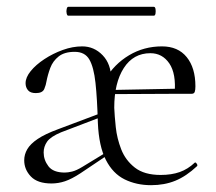

<svg xmlns="http://www.w3.org/2000/svg" viewBox="-20 -531 633 563"><path d="M423 12Q380 12 345.5 -5Q311 -22 290.5 -62Q270 -102 267 -170Q265 -242 260 -288Q255 -334 242 -356.5Q229 -379 199 -379Q169 -379 152 -365.5Q135 -352 127.5 -332Q120 -312 116 -291Q115 -283 110 -270.5Q105 -258 85 -258Q69 -258 62 -266.5Q55 -275 55 -287Q55 -304 70 -322.5Q85 -341 110 -357.5Q135 -374 164 -384.5Q193 -395 221 -395Q256 -395 281 -369Q306 -343 306 -299Q306 -286 308 -276Q310 -266 312 -252.5Q314 -239 315 -215Q316 -191 319.5 -158Q323 -125 335.5 -93Q348 -61 375.5 -39.5Q403 -18 451 -18Q483 -18 507 -26.5Q531 -35 551 -54Q553 -56 556.5 -51.5Q560 -47 558 -44Q526 -14 494 -1Q462 12 423 12ZM298 -255 297 -267 504 -271V-256ZM315 -215 289 -299Q315 -343 358.5 -369Q402 -395 455 -395Q502 -395 527.5 -363.5Q553 -332 553 -278Q553 -267 551 -261.5Q549 -256 542 -256H492Q497 -315 476.5 -345Q456 -375 421 -375Q371 -375 343 -331.5Q315 -288 315 -215ZM131 7Q90 7 70.5 -13.5Q51 -34 51 -61Q51 -78 60 -93.5Q69 -109 90.5 -123.5Q112 -138 150 -152L275 -199L277 -188L159 -143Q128 -130 118 -115.5Q108 -101 108 -84Q108 -62 122 -43.5Q136 -25 170 -25Q179 -25 191.5 -28Q204 -31 222 -42L291 -84L292 -74L216 -23Q190 -6 170.5 0.5Q151 7 131 7ZM180 -485Q177 -485 175.5 -491.5Q174 -498 175.5 -504.5Q177 -511 180 -511H431Q435 -511 436 -504.5Q437 -498 436 -491.5Q435 -485 431 -485Z"/></svg>

Font: Cormorant Garamond Light Light
Style: Regular
Weight: 300
Version: Version 4.001